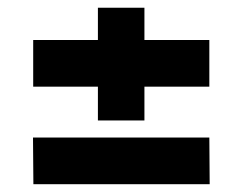

<svg xmlns="http://www.w3.org/2000/svg" viewBox="-20 -474 626 494"><path d="M64.9 -120.1H518.6L519.5 0H65.9ZM231.9 -454.1H351.6V-371.1H518.6V-251H351.6V-164.1H231.9V-251H65.4V-371.1H231.9Z"/></svg>

Font: XB Zar
Style: Bold
Weight: 700
Designer: Behnam
Foundry: Irmug
Version: Version 8.005 2009